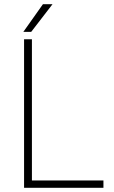

<svg xmlns="http://www.w3.org/2000/svg" viewBox="-20 -899 546 919"><path d="M231.4 -878.9 129.4 -746.6H91.8L185.5 -878.9ZM132.8 -35.2H475.1V0H95.2V-710.9H132.8Z"/></svg>

Font: Robert Sans ExtraLight
Style: Regular
Weight: 250
Designer: Christian Robertson (extended by Adam Twardoch)
Foundry: Google
Version: Version 12.135;April 2, 2019;FontCreator 11.5.0.2425 64-bit;